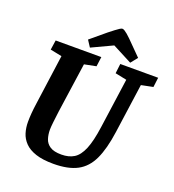

<svg xmlns="http://www.w3.org/2000/svg" viewBox="-150 -956 984 1084"><g transform="rotate(20 341.5 -414.0)"><path d="M293.3 11Q228.7 11 186.7 -3Q144.7 -16.9 120.8 -41.5Q96.9 -66.1 87.4 -97.1Q77.9 -128.1 77.9 -163.1Q77.9 -211.1 86.9 -273.7L128.7 -576L59.2 -590L67.7 -648H342.1L334.4 -590L263.8 -576L221.1 -277.6Q216.3 -242.7 212.9 -210.5Q209.4 -178.3 209.4 -164.1Q209.4 -134.7 217.5 -109.6Q225.6 -84.5 249 -69.1Q272.4 -53.6 317.7 -53.6Q362.4 -53.6 393 -72.6Q423.6 -91.6 443.9 -140.2Q464.2 -188.9 476.4 -277.6L518.2 -575.8L449.1 -590L456 -648H683.5L676.3 -590L605.9 -575.8L564.2 -278.2Q549.7 -173.6 519.7 -109.8Q489.7 -46.1 435.5 -17.6Q381.2 11 293.3 11ZM506 -673.9 388.5 -735 263.2 -676.2 237.6 -715.3 327.5 -790.3Q346.7 -805.4 360.7 -816.2Q374.7 -827 384.5 -833.1Q394.4 -839.3 399.5 -839.3Q405.3 -839.3 413.1 -834.5Q420.9 -829.7 431.2 -821.1Q441.5 -812.5 453.4 -800.7L538.8 -714.7Z"/></g></svg>

Font: Faustina Light
Style: Italic
Weight: 300
Italic angle: -8°
Designer: Alfonso Garcia
Foundry: http://www.omnibus-type.com
Version: Version 1.200